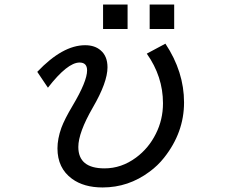

<svg xmlns="http://www.w3.org/2000/svg" viewBox="-20 -782 1040 845"><path d="M433.6 -654.3V-762.2H541.5V-654.3ZM638.7 -654.3V-762.2H746.6V-654.3ZM190.9 -396 144 -465.8Q255.4 -583 354.5 -583Q397.5 -583 423.3 -560.1Q453.1 -534.7 453.1 -485.8Q453.1 -419.9 388.7 -309.1Q324.7 -198.2 324.7 -135.3Q324.7 -41 439.9 -41Q514.6 -41 578.6 -88.4Q634.3 -129.4 666 -193.4Q697.3 -255.4 697.3 -327.6Q697.3 -445.3 626 -545.9L708 -589.8Q790 -466.3 790 -331.1Q790 -198.7 702.1 -87.9Q674.8 -53.2 638.2 -26.4Q545.4 43 431.6 43Q349.1 43 296.9 4.9Q232.9 -42 232.9 -128.9Q232.9 -170.9 250 -219.2Q264.6 -258.3 299.3 -316.4Q363.3 -423.8 363.3 -472.2Q363.3 -506.8 330.1 -506.8Q276.9 -506.8 190.9 -396Z"/></svg>

Font: FORM UDPGothic
Style: Regular
Weight: 400
Foundry: Pronama LLC
Version: Version 1.05101